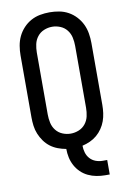

<svg xmlns="http://www.w3.org/2000/svg" viewBox="-100 -803 700 1046"><g transform="rotate(-10 250.0 -279.5)"><path d="M420 184H395Q371 184 347 179.5Q323 175 301 164.5Q279 154 261.5 137Q244 120 232.5 98.5Q221 77 216 53.5Q211 30 211 6Q188 2 165.5 -6.5Q143 -15 124.5 -29Q106 -43 92 -62.5Q78 -82 69 -104Q60 -126 57 -149.5Q54 -173 54 -196V-539Q54 -565 58.5 -592Q63 -619 74.5 -643Q86 -667 104.5 -687Q123 -707 146.5 -720Q170 -733 196.5 -738Q223 -743 250 -743Q277 -743 303.5 -738Q330 -733 353.5 -720Q377 -707 395.5 -687Q414 -667 425.5 -643Q437 -619 441.5 -592Q446 -565 446 -539V-196Q446 -174 443 -151.5Q440 -129 432.5 -108Q425 -87 412 -68Q399 -49 382 -34.5Q365 -20 344 -10.5Q323 -1 301 4Q301 23 306.5 42Q312 61 325 75.5Q338 90 356.5 97Q375 104 395 104H420ZM250 -72Q273 -72 295 -81Q317 -90 331.5 -108.5Q346 -127 351 -150Q356 -173 356 -196V-539Q356 -562 351 -585Q346 -608 331.5 -626.5Q317 -645 295 -654Q273 -663 250 -663Q227 -663 205 -654Q183 -645 168.5 -626.5Q154 -608 149 -585Q144 -562 144 -539V-196Q144 -173 149 -150Q154 -127 168.5 -108.5Q183 -90 205 -81Q227 -72 250 -72Z"/></g></svg>

Font: Iosevka Bendy Medium
Style: Regular
Weight: 500
Monospace: yes
Designer: Belleve Invis
Foundry: Belleve Invis
Version: Version 30.1.2